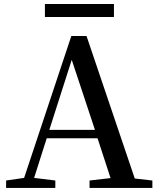

<svg xmlns="http://www.w3.org/2000/svg" viewBox="-20 -917 774 937"><path d="M536.1 -897.5V-834H199.2V-897.5ZM220.7 -283.2H443.4L330.1 -625ZM637.7 -45.9 723.6 -36.1V0H417V-36.1L519.5 -47.9L456.1 -242.2H208L146.5 -48.8L250 -36.1V0H9.8V-36.1L97.7 -48.8L328.1 -741.2H402.3Z"/></svg>

Font: GenYoMin TW TTF SemiBold
Style: Regular
Weight: 600
Version: Version 1.300